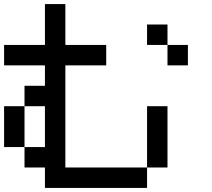

<svg xmlns="http://www.w3.org/2000/svg" viewBox="-20 -920 1040 940"><path d="M0 -200V-400H100V-200ZM0 -600V-700H200V-900H300V-700H500V-600H300V-100H700V0H200V-100H100V-200H200V-400H100V-500H200V-600ZM900 -700V-600H800V-700ZM800 -100H700V-400H800ZM800 -700H700V-800H800Z"/></svg>

Font: Galmuri9 Regular
Style: Regular
Weight: 400
Designer: Lee Minseo (quiple)
Version: Version 2.399;hotconv 1.1.1;makeotfexe 2.6.0 DEVELOPMENT